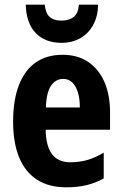

<svg xmlns="http://www.w3.org/2000/svg" viewBox="-20 -790 523 820"><path d="M247 -556Q311 -556 356 -526Q401 -496 425.5 -441Q450 -386 450 -309V-236H175Q176 -167 202 -132Q228 -97 280 -97Q319 -97 352.5 -106.5Q386 -116 423 -138V-28Q389 -9 350.5 0.5Q312 10 263 10Q188 10 137.5 -23Q87 -56 61.5 -118.5Q36 -181 36 -270Q36 -363 61 -427Q86 -491 133 -523.5Q180 -556 247 -556ZM250 -453Q218 -453 198 -424Q178 -395 176 -331H321Q321 -369 312.5 -396Q304 -423 288.5 -438Q273 -453 250 -453ZM399 -770Q398 -720 378 -683.5Q358 -647 323 -627Q288 -607 243 -607Q173 -607 132.5 -649Q92 -691 90 -770H171Q174 -744 182.5 -729.5Q191 -715 206.5 -708.5Q222 -702 244 -702Q274 -702 294 -717Q314 -732 317 -770Z"/></svg>

Font: Noto Sans Display Condensed
Style: Bold
Weight: 700
Width: 3
Designer: Monotype Design Team
Foundry: Monotype Imaging Inc.
Version: Version 2.003